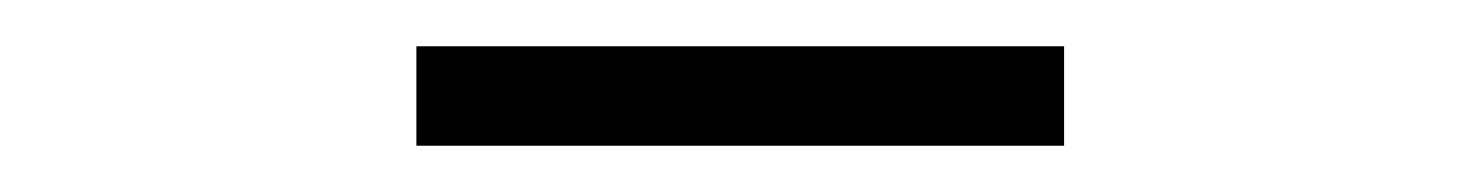

<svg xmlns="http://www.w3.org/2000/svg" viewBox="-20 -747 640 83"><path d="M160 -684V-727H440V-684Z"/></svg>

Font: Tiny Thin
Style: Regular
Weight: 100
Monospace: yes
Designer: Philipp Nurullin, Konstantin Bulenkov
Foundry: JetBrains
Version: Version 2.251; ttfautohint (v1.8.4.7-5d5b)